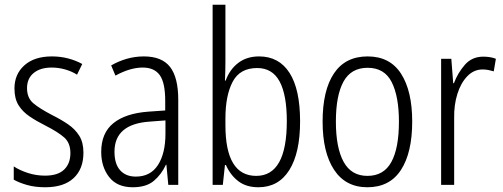

<svg xmlns="http://www.w3.org/2000/svg" viewBox="-20 -780 2123 810"><path d="M332 -136Q332 -67 290.5 -28.5Q249 10 171 10Q128 10 94.5 0.5Q61 -9 38 -22V-78Q64 -61 98.5 -50Q133 -39 170 -39Q224 -39 250.5 -64.5Q277 -90 277 -134Q277 -177 251 -200Q225 -223 172 -250Q134 -269 104.5 -289Q75 -309 58 -336.5Q41 -364 41 -407Q41 -467 83 -504.5Q125 -542 199 -542Q235 -542 267.5 -533.5Q300 -525 327 -510L305 -465Q283 -479 255 -487Q227 -495 198 -495Q150 -495 122 -472Q94 -449 94 -408Q94 -367 120.5 -344.5Q147 -322 201 -294Q239 -275 268 -255Q297 -235 314.5 -207Q332 -179 332 -136Z M587 -542Q663 -542 697.5 -497.5Q732 -453 732 -359V0H690L682 -85H680Q661 -44 629 -17Q597 10 540 10Q474 10 440.5 -33Q407 -76 407 -139Q407 -219 458.5 -260.5Q510 -302 606 -309L677 -314V-355Q677 -431 654 -463Q631 -495 582 -495Q529 -495 467 -461L449 -504Q480 -522 515 -532Q550 -542 587 -542ZM612 -267Q463 -257 463 -140Q463 -88 487 -61.5Q511 -35 553 -35Q615 -35 646.5 -84Q678 -133 678 -216V-272Z M931 -523Q931 -503 930.5 -481Q930 -459 929 -440H932Q949 -487 985 -514.5Q1021 -542 1073 -542Q1157 -542 1201.5 -472.5Q1246 -403 1246 -268Q1246 -135 1200.5 -62.5Q1155 10 1070 10Q1019 10 985.5 -15.5Q952 -41 933 -84H929L920 0H877V-760H931ZM1065 -493Q992 -493 961.5 -435Q931 -377 931 -280V-252Q931 -38 1061 -38Q1190 -38 1190 -269Q1190 -380 1159.5 -436.5Q1129 -493 1065 -493Z M1719 -267Q1719 -136 1671.5 -63Q1624 10 1530 10Q1438 10 1389.5 -63.5Q1341 -137 1341 -267Q1341 -399 1389 -470.5Q1437 -542 1531 -542Q1625 -542 1672 -469Q1719 -396 1719 -267ZM1397 -267Q1397 -157 1429.5 -97.5Q1462 -38 1530 -38Q1599 -38 1631 -96.5Q1663 -155 1663 -267Q1663 -373 1632.5 -433.5Q1602 -494 1531 -494Q1461 -494 1429 -435.5Q1397 -377 1397 -267Z M2019 -541Q2032 -541 2046 -539Q2060 -537 2072 -532L2063 -479Q2053 -482 2041 -484.5Q2029 -487 2016 -487Q1979 -487 1951.5 -458.5Q1924 -430 1909.5 -383.5Q1895 -337 1896 -282V0H1841V-532H1884L1892 -429H1895Q1911 -472 1941 -506.5Q1971 -541 2019 -541Z"/></svg>

Font: Noto Sans Devanagari UI Condensed Light
Style: Regular
Weight: 300
Width: 3
Designer: Jelle Bosma - Monotype Design Team
Foundry: Monotype Imaging Inc.
Version: Version 2.004; ttfautohint (v1.8.4.7-5d5b)